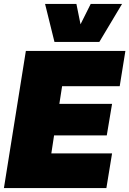

<svg xmlns="http://www.w3.org/2000/svg" viewBox="-21 -960 660 980"><path d="M-1 0 111 -700H619L590 -520H296L282 -430H551L524 -269H255L241 -177H551L522 0ZM602 -940 486 -746H257L209 -940H369L390 -836L442 -940Z"/></svg>

Font: Georama ExtraCondensed Thin Black
Style: Italic
Weight: 900
Italic angle: -9°
Version: Version 1.001